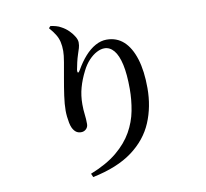

<svg xmlns="http://www.w3.org/2000/svg" viewBox="-94 -922 1187 1104"><g transform="rotate(-10 500.0 -370.0)"><path d="M353 58Q449 20 508.5 -29.5Q568 -79 600.5 -136.5Q633 -194 645 -257Q657 -320 657 -384Q657 -470 644.5 -526.5Q632 -583 608.5 -611Q585 -639 553 -639Q532 -639 508 -626.5Q484 -614 461.5 -590Q439 -566 422 -532Q398 -485 385.5 -439.5Q373 -394 373 -344Q373 -311 376.5 -284.5Q380 -258 380 -228Q380 -210 368 -198.5Q356 -187 339 -187Q322 -187 310 -195.5Q298 -204 289 -222Q283 -235 279.5 -252.5Q276 -270 274 -289Q272 -308 272 -324Q272 -362 279 -411Q286 -460 295 -510Q304 -560 311 -601Q318 -642 318 -665Q318 -695 312.5 -718.5Q307 -742 294 -763Q281 -784 260 -808L270 -819Q286 -817 302.5 -812.5Q319 -808 332 -800Q355 -788 373.5 -769.5Q392 -751 403 -732Q414 -713 414 -698Q414 -680 409.5 -665.5Q405 -651 399 -633Q391 -609 386 -586.5Q381 -564 377 -543Q376 -529 380.5 -528Q385 -527 393 -541Q418 -585 447 -617.5Q476 -650 508.5 -668Q541 -686 574 -686Q633 -686 673.5 -649Q714 -612 736 -541.5Q758 -471 758 -371Q758 -262 719.5 -171Q681 -80 594 -15.5Q507 49 362 79Z"/></g></svg>

Font: Noto Serif SC ExtraLight SemiBold
Style: Regular
Weight: 600
Version: Version 2.002-H1;hotconv 1.1.0;makeotfexe 2.6.0